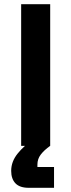

<svg xmlns="http://www.w3.org/2000/svg" viewBox="-20 -695 340 915"><path d="M80.8 0V-675H219.2V0ZM116.7 200Q74.2 200 53.8 178.8Q33.3 157.5 33.3 119.2Q33.3 75 64.2 36.7Q95 -1.7 135.8 -26.7L219.2 0Q190 20.8 174.2 41.7Q158.3 62.5 158.3 89.2V100.8H237.5V200Z"/></svg>

Font: Funnel Sans
Style: Bold
Weight: 700
Designer: NORD ID, Kristian Moeller
Foundry: Dicotype
Version: Version 1.000